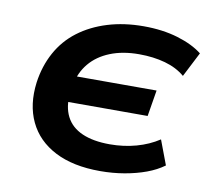

<svg xmlns="http://www.w3.org/2000/svg" viewBox="-63 -575 725 657"><g transform="rotate(10 299.5 -247.0)"><path d="M324 10Q230 10 167 -22.5Q104 -55 76 -114Q48 -173 58 -251Q66 -309 92 -356.5Q118 -404 161 -436.5Q204 -469 261 -486.5Q318 -504 386 -504Q452 -504 505 -488Q558 -472 591 -446L547 -360Q519 -384 478 -395.5Q437 -407 387 -407Q330 -407 286.5 -389.5Q243 -372 216.5 -340Q190 -308 182 -265L169 -295H467L452 -204H156L177 -233Q172 -187 189 -153.5Q206 -120 244.5 -103Q283 -86 341 -86Q389 -86 432.5 -98Q476 -110 511 -133L543 -48Q517 -29 483 -16.5Q449 -4 408.5 3Q368 10 324 10Z"/></g></svg>

Font: Nunito Sans 10pt SemiExpanded
Style: Bold Italic
Weight: 700
Width: 6
Italic angle: -9°
Designer: Vernon Adams
Foundry: Vernon Adams
Version: Version 3.101;gftools[0.9.27]